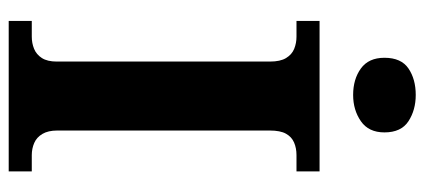

<svg xmlns="http://www.w3.org/2000/svg" viewBox="-287 -688 975 441"><g transform="rotate(90 200.5 -467.5)"><path d="M28.1 0V-53H64.3Q79.2 -53 92.2 -58.3Q105.2 -63.6 113.3 -76.2Q121.4 -88.8 121.4 -110.5V-600Q121.4 -623.9 113.3 -637.1Q105.2 -650.4 92.2 -655.7Q79.2 -661 64.3 -661H28.1V-714H373.7V-661H336.3Q320.1 -661 307.2 -655.4Q294.3 -649.8 287.1 -636.8Q279.8 -623.9 279.8 -599.4V-111.7Q279.8 -90.5 287.6 -77.4Q295.4 -64.2 308.4 -58.6Q321.3 -53 336.3 -53H373.7V0ZM198.1 -791.1Q161.9 -791.1 137.3 -808.9Q112.7 -826.7 112.7 -863Q112.7 -901.5 137.3 -918.2Q161.9 -934.9 198.1 -934.9Q232.7 -934.9 258.4 -918.2Q284.1 -901.5 284.1 -863Q284.1 -826.7 258.4 -808.9Q232.7 -791.1 198.1 -791.1Z"/></g></svg>

Font: Noto Serif Gurmukhi
Style: Regular
Weight: 400
Designer: Vaibhav Singh and the Monotype Design Team
Foundry: Monotype Imaging Inc.
Version: Version 2.003